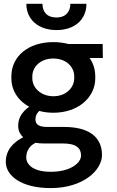

<svg xmlns="http://www.w3.org/2000/svg" viewBox="-20 -755 604 989"><path d="M508.8 -528.3H332C308.6 -534.7 282.7 -538.1 254.4 -538.1C126.5 -538.1 38.6 -465.3 38.6 -361.8V-351.1C38.6 -302.7 60.1 -258.3 98.6 -226.6C108.4 -218.3 119.1 -211.4 130.4 -205.1C121.1 -198.7 112.8 -191.4 104.5 -183.1C86.9 -164.1 73.7 -140.1 73.7 -107.4C73.7 -91.3 77.1 -77.6 84.5 -66.4C88.9 -59.6 93.8 -53.2 99.6 -47.9C84.5 -40.5 70.3 -31.7 57.6 -20.5C28.8 3.4 9.8 36.1 9.8 78.6C9.8 150.9 90.8 213.9 241.2 213.9C409.2 213.9 505.4 121.1 505.4 43.9C505.4 -52.7 433.6 -101.1 310.1 -101.1H224.1C188.5 -101.1 162.6 -108.9 162.6 -139.6C162.6 -156.7 168.5 -168.9 177.7 -178.7L182.6 -183.6C205.1 -177.2 229.5 -174.3 255.4 -174.3C383.8 -174.3 470.7 -254.4 470.7 -351.1V-361.8C470.7 -387.7 465.3 -411.6 455.1 -433.1C451.2 -441.4 446.8 -448.7 441.4 -456.1H509.8ZM342.3 -735.4C342.3 -697.8 321.8 -665 271 -665C218.3 -665 198.7 -697.8 198.7 -735.4H115.7C115.7 -655.8 176.3 -600.1 271 -600.1C365.2 -600.1 425.3 -654.8 425.3 -735.4ZM146.5 -361.8C146.5 -411.6 189.9 -453.6 254.4 -453.6C319.8 -453.6 362.3 -411.6 362.3 -361.8V-351.1C362.3 -304.2 320.8 -259.3 255.4 -259.3C189 -259.3 146.5 -304.2 146.5 -351.1ZM203.6 -16.1H302.2C374.5 -16.1 397.5 8.8 397.5 46.4C397.5 83.5 344.7 129.9 241.2 129.9C154.8 129.9 115.2 95.7 115.2 55.2C115.2 23.9 132.3 -2.9 157.2 -16.1C159.2 -17.6 161.1 -18.6 163.6 -19.5C176.3 -17.1 189.5 -16.1 203.6 -16.1Z"/></svg>

Font: Bert Sans Medium
Style: Regular
Weight: 500
Designer: Christian Robertson (Google), Cristiano Sobral
Foundry: Google, Cristiano Sobral
Version: Version 3.101